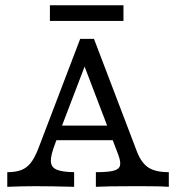

<svg xmlns="http://www.w3.org/2000/svg" viewBox="-20 -721 688 741"><path d="M128.2 -148.4 289.5 -571H342.7L508.1 -137.1Q525 -92.7 552.4 -74.6Q579.8 -56.5 631.5 -56.5V0L599.2 -1.6Q573.4 -2.4 496.8 -2.4Q391.1 -2.4 350 0V-56.5Q396.8 -56.5 418.1 -62.1Q439.5 -67.7 443.1 -81.9Q446.8 -96 436.3 -124.2L300.8 -479L316.9 -491.1L194.4 -171Q175.8 -123.4 176.2 -100Q176.6 -76.6 197.2 -66.9Q217.7 -57.3 266.1 -56.5V0Q179 -2.4 116.9 -2.4Q63.7 -2.4 8.1 0V-56.5Q41.1 -56.5 62.5 -64.9Q83.9 -73.4 99.2 -93.1Q114.5 -112.9 128.2 -148.4ZM187.9 -236.3H436.3L456.5 -179.8H165.3ZM172.6 -700.8H456.5V-640.3H172.6Z"/></svg>

Font: Playfair Micro SmCond SmLight
Style: Regular
Weight: 360
Width: 4
Designer: Claus Eggers Sørensen
Foundry: Claus Eggers Sørensen
Version: Version 2.100;Glyphs 3.2 (3219)